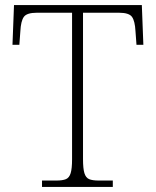

<svg xmlns="http://www.w3.org/2000/svg" viewBox="-20 -734 614 754"><path d="M145 0V-25H201Q226 -25 239 -30.5Q252 -36 257.5 -54Q263 -72 263 -108V-684H125Q85 -684 73.5 -667.5Q62 -651 60 -612L56 -558H29L35 -714H537L543 -558H516L512 -612Q510 -651 498.5 -667.5Q487 -684 447 -684H306V-109Q306 -72 311.5 -54Q317 -36 330 -30.5Q343 -25 368 -25H423V0Z"/></svg>

Font: Noto Serif Hentaigana ExtraLight
Style: Regular
Weight: 200
Designer: Kazuhiro Yamada
Foundry: nipponia
Version: Version 1.000